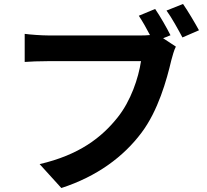

<svg xmlns="http://www.w3.org/2000/svg" viewBox="-20 -888 1040 964"><path d="M899 -868 816 -835C843 -798 874 -741 896 -700L979 -736C960 -771 924 -832 899 -868ZM863 -654 799 -696 836 -711C818 -747 785 -805 759 -843L677 -809C696 -780 716 -745 733 -712C715 -710 698 -710 686 -710C630 -710 298 -710 223 -710C190 -710 133 -714 104 -718V-577C130 -579 177 -581 223 -581C298 -581 628 -581 688 -581C675 -495 637 -382 571 -299C490 -197 377 -110 179 -64L288 56C467 -2 600 -101 690 -221C774 -332 817 -487 840 -585C846 -606 853 -635 863 -654Z"/></svg>

Font: Noto Sans Mono CJK HK
Style: Bold
Weight: 700
Designer: Ryoko NISHIZUKA 西塚涼子 (kana, bopomofo & ideographs); Paul D. Hunt (Latin, Greek & Cyrillic); Sandoll Communications 산돌커뮤니
Foundry: Adobe
Version: Version 2.004;hotconv 1.0.118;makeotfexe 2.5.65603